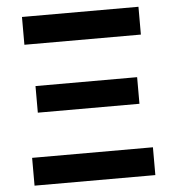

<svg xmlns="http://www.w3.org/2000/svg" viewBox="-51 -751 728 798"><g transform="rotate(-5 313.0 -351.5)"><path d="M556 -587V-703H70V-587ZM565 0V-116H61V0ZM525 -301V-412H101V-301Z"/></g></svg>

Font: Geom Medium
Style: Bold
Weight: 500
Version: Version 1.102